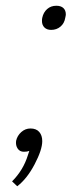

<svg xmlns="http://www.w3.org/2000/svg" viewBox="-20 -522 265 668"><path d="M126 -449Q126 -456 127 -460Q131 -479 144 -490.5Q157 -502 176 -502Q192 -502 200.5 -494Q209 -486 209 -472Q209 -468 207 -460Q204 -441 190.5 -429.5Q177 -418 158 -418Q143 -418 134.5 -426.5Q126 -435 126 -449ZM22 109Q61 70 77 18L82 3Q75 6 63 6Q49 6 41.5 -5Q34 -16 36 -32Q40 -50 54 -62.5Q68 -75 86 -75Q106 -75 116.5 -63Q127 -51 127 -31Q127 -1 100.5 49.5Q74 100 40 126Z"/></svg>

Font: Trirong ExtraLight
Style: Italic
Weight: 275
Italic angle: -12°
Designer: Katatrad Team
Foundry: CadsonDemak
Version: Version 1.003